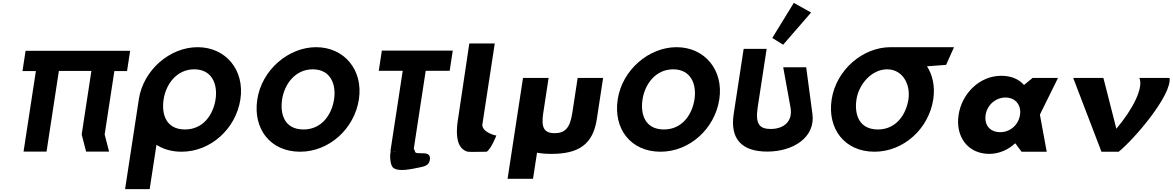

<svg xmlns="http://www.w3.org/2000/svg" viewBox="-20 -1055 8153 1335"><path d="M157.9 -702H884.9L863.3 -561H775.2L707.7 -120L738.5 -0.9H578.7L547.9 -120L615.5 -561.9H389.4L303.6 -0.9H143.8L229.5 -561H136.3Z M945 -363.9C944.4 -359.8 943.8 -355.7 943.3 -351.7L849.7 260H1020.7L1067.9 -48.1C1115.3 -17.5 1174.4 -0.1 1242.9 -0.1C1444.4 -0.1 1620 -159.1 1651.4 -363.9C1682.7 -568.8 1548.8 -726.9 1354.2 -726.9C1161.2 -726.9 976.4 -568.8 945 -363.9ZM1117.6 -363.9C1133.6 -468.5 1207.4 -573 1330.6 -573C1454.7 -573 1494.8 -468.5 1478.8 -363.9C1462.8 -259.4 1394.1 -154.8 1266.6 -154.8C1135.7 -154.8 1101.6 -259.4 1117.6 -363.9Z M1941.6 -363.9C1957.6 -468.5 2031.4 -573 2154.6 -573C2278.7 -573 2318.8 -468.5 2302.8 -363.9C2286.8 -259.4 2218.1 -154.8 2090.6 -154.8C1959.7 -154.8 1925.6 -259.4 1941.6 -363.9ZM1769 -363.9C1737.7 -159.1 1859.5 -0.1 2066.9 -0.1C2268.4 -0.1 2444 -159.1 2475.4 -363.9C2506.7 -568.8 2372.8 -726.9 2178.2 -726.9C1985.2 -726.9 1800.4 -568.8 1769 -363.9Z M2733.6 -1.1C2725 -0.1 2716.3 -0.1 2707.7 -1.6ZM2613.6 -562.9H2780.2L2694.4 -1.9L2698.3 -1.8C2688.7 9.2 2690.9 87 2710.5 108C2744.7 144.6 2847.8 119 2902.5 108C2933.4 102 2960.1 93.7 2967.4 63C2987.2 -21 2872.8 28.7 2866 0C2863.8 -9.2 2860.8 -16 2857.1 -20.9L2940 -562.9H3106.6L3128.1 -703.1H2635.1Z M3160.5 -199C3150.1 -108.5 3158.8 -28.9 3222.5 -3C3240.4 4.3 3280 0 3364.1 0C3396.1 -21.3 3431.3 -113 3431.3 -113C3416.1 -113 3327.5 -140.2 3334.2 -191L3420.2 -753H3243.2Z M3794.5 -513H3616.5L3509.2 188H3686.2L3714 6.6C3743 12.3 3776.6 15 3814.7 15C4006.7 15 4103.3 -54 4129.6 -226L4173.5 -513H3996.5L3959.2 -269C3943.7 -168 3910.7 -129 3836.7 -129C3762.7 -129 3741.7 -168 3757.2 -269Z M4447.6 -363.9C4463.6 -468.5 4537.4 -573 4660.6 -573C4784.7 -573 4824.8 -468.5 4808.8 -363.9C4792.8 -259.4 4724.1 -154.8 4596.6 -154.8C4465.7 -154.8 4431.6 -259.4 4447.6 -363.9ZM4275 -363.9C4243.7 -159.1 4365.5 -0.1 4572.9 -0.1C4774.4 -0.1 4950 -159.1 4981.4 -363.9C5012.7 -568.8 4878.8 -726.9 4684.2 -726.9C4491.2 -726.9 4306.4 -568.8 4275 -363.9Z M5585.5 -587.5H5425.7L5476.2 -309.5C5496.1 -200.5 5417.4 -158.2 5339.2 -158.2C5261 -158.2 5230.5 -192.2 5248.4 -309.5L5310.5 -715H5150.7L5081.5 -262.8C5054.9 -89.4 5136.6 -1 5315.1 -1C5493.6 -1 5650.8 -98.6 5628.9 -262.8ZM5349.8 -791 5425.3 -744 5619.5 -967.9 5499.5 -1035.1Z M6613.3 -727 6171.3 -726.9C5978.5 -726.6 5793.9 -568.6 5762.6 -363.9C5731.3 -159.1 5853.1 -0.1 6060.5 -0.1C6262 -0.1 6437.6 -159.1 6469 -363.9C6482.5 -452.3 6465.2 -531.9 6425.7 -594L6558.5 -604ZM6148.2 -573C6256.2 -573 6312.4 -468.5 6296.4 -363.9C6280.4 -259.4 6211.7 -154.8 6084.2 -154.8C5953.3 -154.8 5919.2 -259.4 5935.2 -363.9C5951.1 -468.4 6040.2 -573 6148.2 -573Z M6833.2 -256C6844 -327 6904.7 -377 6971.7 -377C7037.7 -377 7083 -327 7072.2 -256C7061.5 -186 7003.8 -136 6934.8 -136C6862.8 -136 6822.5 -186 6833.2 -256ZM6645.2 -256C6622.2 -106 6708.7 15 6858.7 15C6928.7 15 6993.4 -16 7037.9 -58H7039.9L7083 0H7258L7210.5 -258L7336.5 -513H7159.5L7100 -464C7064.3 -505 7010.8 -528 6941.8 -528C6791.8 -528 6668.1 -406 6645.2 -256Z M7652.1 -513H7442.1L7638.6 0H7758.6C7871.1 -91.8 8128.6 -394.7 8112.1 -513H7902.1C7932.5 -445 7857.2 -295.8 7742.1 -160Z"/></svg>

Font: Sztylet
Style: BdObl
Weight: 700
Foundry: Cannot Into Space Fonts, PlusOne Fonts
Version: Version 0.12